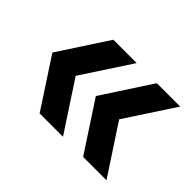

<svg xmlns="http://www.w3.org/2000/svg" viewBox="-91 -680 793 793"><g transform="rotate(45 306.0 -283.0)"><path d="M191.5 -67.5 51 -282.5 191.5 -498H328L187 -282.5L328 -67.5ZM445.5 -67.5 305 -282.5 445.5 -498H582L441 -282.5L582 -67.5Z"/></g></svg>

Font: Encode Sans Semi Expanded SemiBold
Style: Regular
Weight: 600
Width: 6
Designer: Multiple Designers
Foundry: Impallari Type
Version: Version 3.000; ttfautohint (v1.8.3) -l 8 -r 50 -G 200 -x 14 